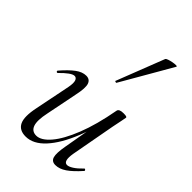

<svg xmlns="http://www.w3.org/2000/svg" viewBox="-223 -815 911 911"><g transform="rotate(45 232.5 -359.0)"><path d="M131.8 13Q89 13 73.9 -18.3Q58.8 -49.6 73.4 -119L109.2 -297Q115 -327.6 110.1 -341.4Q105.2 -355.2 93 -355.2Q82.2 -355.2 65.2 -342.8Q48.2 -330.4 27.4 -309Q23.4 -305 19.4 -309Q15.4 -313 19.4 -317Q52.2 -355 79 -375Q105.8 -395 131.6 -395Q156 -395 163.7 -373.2Q171.4 -351.4 159.6 -297L127.8 -138Q115.4 -80.4 125 -53Q134.6 -25.6 164.4 -25.6Q196.6 -25.6 231.9 -66.8Q267.2 -108 298.6 -187.1Q330 -266.2 350.4 -378.8L362.8 -377.8Q343 -261.4 307.6 -173.2Q272.2 -85 227.2 -36Q182.2 13 131.8 13ZM327.2 9Q302.4 9 296.1 -12.7Q289.8 -34.4 299.2 -86.6L350.4 -378.8Q353 -394 382.4 -394Q396.8 -394 401.3 -392.2Q405.8 -390.4 405.8 -387.6Q405.8 -384.4 400.8 -361.2Q395.8 -338 390.8 -312L349.8 -89Q340 -30.4 366.4 -30.4Q378 -30.4 396.1 -42Q414.2 -53.6 435.6 -76Q438.6 -80 443 -75.5Q447.4 -71 443.6 -67.8Q409.2 -28.8 381.5 -9.9Q353.8 9 327.2 9ZM257 -473Q256 -470 250.5 -472Q245 -474 247 -476L340.4 -716Q342.2 -719.4 352.3 -723Q362.4 -726.6 375.2 -729Q388 -731.4 396.9 -731.3Q405.8 -731.2 403.6 -727Z"/></g></svg>

Font: Cormorant Infant Light
Style: Italic
Weight: 300
Italic angle: -10°
Designer: Christian Thalmann (Catharsis Fonts)
Foundry: Catharsis Fonts
Version: Version 4.001